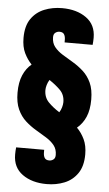

<svg xmlns="http://www.w3.org/2000/svg" viewBox="-59 -740 545 962"><g transform="rotate(5 213.0 -258.5)"><path d="M213 184Q139 184 91 149.5Q43 115 43 50Q43 42 43.5 31.5Q44 21 45 14H186V27Q186 44 192.5 54.5Q199 65 216 65Q227 65 236.5 58Q246 51 246 35Q246 6 230.5 -13.5Q215 -33 190 -48.5Q165 -64 137 -80.5Q109 -97 84 -119.5Q59 -142 43.5 -176Q28 -210 28 -260Q28 -312 43.5 -348Q59 -384 86 -406Q64 -429 49 -460Q34 -491 34 -536Q34 -596 59 -632Q84 -668 125 -684.5Q166 -701 214 -701Q288 -701 336 -666.5Q384 -632 384 -567Q384 -559 383.5 -549Q383 -539 382 -531H241V-544Q241 -561 234.5 -571.5Q228 -582 211 -582Q200 -582 190.5 -575Q181 -568 181 -552Q181 -523 196.5 -503.5Q212 -484 237 -468.5Q262 -453 290 -436.5Q318 -420 343 -397.5Q368 -375 383.5 -341.5Q399 -308 399 -257Q399 -205 383.5 -169.5Q368 -134 340 -111Q363 -88 378 -56.5Q393 -25 393 19Q393 78 368 114.5Q343 151 302 167.5Q261 184 213 184ZM245 -180Q253 -192 257 -206.5Q261 -221 261 -232Q261 -269 237.5 -292.5Q214 -316 182 -337Q174 -324 170 -310Q166 -296 166 -285Q166 -248 189.5 -224Q213 -200 245 -180Z"/></g></svg>

Font: Archivo ExtraCondensed Black
Style: Regular
Weight: 900
Width: 2
Designer: Hector Gatti
Foundry: Omnibus-Type
Version: Version 2.001; ttfautohint (v1.8.3)